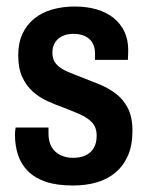

<svg xmlns="http://www.w3.org/2000/svg" viewBox="-20 -558 455 590"><path d="M204 12Q154 12 120.5 0.5Q87 -11 66 -32Q45 -53 35.5 -81.5Q26 -110 26 -144Q26 -149 26.5 -155Q27 -161 28 -166H129Q129 -161 129 -156.5Q129 -152 129 -147Q129 -124 138 -107.5Q147 -91 164.5 -82Q182 -73 204 -73Q227 -73 243 -80.5Q259 -88 268 -103Q277 -118 277 -141Q277 -167 262.5 -182Q248 -197 225 -207Q202 -217 176 -227Q151 -236 126.5 -247Q102 -258 81.5 -276Q61 -294 48.5 -321Q36 -348 36 -388Q36 -426 49 -454Q62 -482 85.5 -501Q109 -520 141 -529Q173 -538 210 -538Q247 -538 277.5 -529Q308 -520 329.5 -502.5Q351 -485 362.5 -460.5Q374 -436 374 -404Q374 -397 373.5 -388Q373 -379 373 -374H272V-393Q272 -413 264 -426.5Q256 -440 241 -447Q226 -454 206 -454Q190 -454 177.5 -449.5Q165 -445 157 -437Q149 -429 145 -419Q141 -409 141 -396Q141 -374 153.5 -360.5Q166 -347 187 -338Q208 -329 232 -320Q258 -310 285 -299Q312 -288 335 -271Q358 -254 372.5 -226.5Q387 -199 387 -156Q387 -111 373 -79.5Q359 -48 334.5 -27.5Q310 -7 277 2.5Q244 12 204 12Z"/></svg>

Font: Archivo SemiBold Condensed
Style: Regular
Weight: 600
Width: 3
Version: Version 2.001